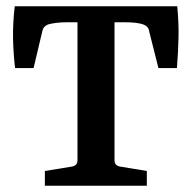

<svg xmlns="http://www.w3.org/2000/svg" viewBox="-20 -592 611 612"><path d="M123 0V-47L209 -61Q227 -64 227 -81V-521H192Q174 -521 158.5 -519Q143 -517 133 -514Q118 -508 115 -493L87 -375H28Q22 -428 21.5 -474Q21 -520 27 -572H545Q550 -520 549 -473.5Q548 -427 544 -375H485L455 -494Q454 -501 449.5 -506Q445 -511 437 -514Q417 -521 379 -521H345V-81Q345 -64 363 -61L448 -47V0Z"/></svg>

Font: Rasa SemiBold
Style: Regular
Weight: 600
Designer: Anna Giedrys (Yrsa+Rasa design), David Brezina (Yrsa art-direction, Rasa art-direction, design)
Foundry: Rosetta Type Foundry
Version: Version 2.004